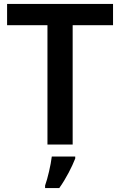

<svg xmlns="http://www.w3.org/2000/svg" viewBox="-20 -734 610 975"><path d="M349 0V-606H554V-714H16V-606H221V0ZM362 71V61H243C238 104 222 172 209 208V221H281C316 172 346 112 362 71Z"/></svg>

Font: Noto Sans Gurmukhi SemiBold
Style: Regular
Weight: 600
Designer: Jelle Bosma - Monotype Design Team
Foundry: Monotype Imaging Inc.
Version: Version 2.004